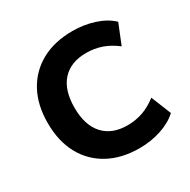

<svg xmlns="http://www.w3.org/2000/svg" viewBox="-162 -869 1023 1033"><g transform="rotate(-30 349.0 -352.5)"><path d="M418 11Q307 11 225.5 -33.5Q144 -78 100 -159.5Q56 -241 56 -353Q56 -465 100 -546Q144 -627 225 -671.5Q306 -716 418 -716Q489 -716 552.5 -695.5Q616 -675 657 -636L607 -512Q563 -546 518 -561.5Q473 -577 423 -577Q327 -577 274.5 -519.5Q222 -462 222 -353Q222 -244 274.5 -186Q327 -128 423 -128Q473 -128 518 -143.5Q563 -159 607 -193L657 -69Q616 -31 552.5 -10Q489 11 418 11Z"/></g></svg>

Font: Nunito Sans 10pt ExtraBold
Style: Regular
Weight: 800
Designer: Vernon Adams
Foundry: Vernon Adams
Version: Version 3.101;gftools[0.9.27]